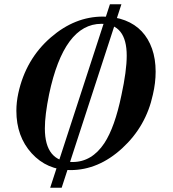

<svg xmlns="http://www.w3.org/2000/svg" viewBox="-20 -784 812 903"><path d="M551 -764 270 99H216L497 -764ZM699 -339Q667 -190 555 -87Q443 16 311 16Q201 16 129 -63Q57 -142 57 -263Q57 -303 66 -345Q101 -506 219 -608Q332 -706 464 -706Q522 -706 568.5 -688Q615 -670 646.5 -636.5Q678 -603 695 -555Q712 -507 712 -447Q712 -394 699 -339ZM551 -336Q576 -451 576 -522Q576 -672 457 -672Q281 -672 211 -341Q201 -292 196 -252Q191 -212 191 -180Q191 -22 321 -22Q412 -22 471 -111Q520 -186 551 -336Z"/></svg>

Font: GFS Didot
Style: Bold Italic
Weight: 700
Italic angle: -12°
Designer: Designed by Takis Katsoulidis and George D. Matthiopoulos.
Foundry: Designed by Takis Katsoulidis and George D. Matthiopoulos.
Version: Version 1.0